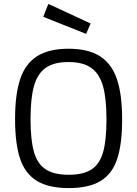

<svg xmlns="http://www.w3.org/2000/svg" viewBox="-20 -951 700 981"><path d="M57 0ZM57 -343Q57 -468 83 -546.5Q109 -625 169 -663.5Q229 -702 330 -702Q431 -702 491 -663.5Q551 -625 577.5 -546.5Q604 -468 604 -341Q604 -214 578.5 -138Q553 -62 493.5 -26Q434 10 331 10Q228 10 168 -27Q108 -64 82.5 -140.5Q57 -217 57 -343ZM524 -341Q524 -447 506.5 -510Q489 -573 447 -603.5Q405 -634 330 -634Q255 -634 213 -604Q171 -574 153.5 -511Q136 -448 136 -343Q136 -238 153 -176.5Q170 -115 212.5 -86.5Q255 -58 331 -58Q407 -58 448.5 -86Q490 -114 507 -174.5Q524 -235 524 -341ZM201 -865 227 -931 443 -831 420 -778Z"/></svg>

Font: Cairo
Style: Regular
Weight: 400
Designer: Mohamed Gaber, the designers of Titillium
Foundry: Kief Type Foundry
Version: Version 2.009; ttfautohint (v1.5.33-1714) -l 8 -r 50 -G 200 